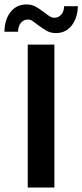

<svg xmlns="http://www.w3.org/2000/svg" viewBox="-38 -845 371 865"><path d="M87 -644H207V0H87ZM132 -733Q117 -745 107.5 -751Q98 -757 88 -757Q69 -757 56.5 -742.5Q44 -728 43 -702H-18Q-17 -758 10 -791.5Q37 -825 81 -825Q104 -825 121 -816Q138 -807 163 -788Q178 -776 187.5 -770.5Q197 -765 206 -765Q225 -765 237.5 -778.5Q250 -792 251 -817H313Q311 -763 284.5 -729.5Q258 -696 214 -696Q191 -696 173.5 -705.5Q156 -715 132 -733Z"/></svg>

Font: Montserrat Ace
Style: Bold
Weight: 600
Designer: Julieta Ulanovsky
Foundry: Julieta Ulanovsky
Version: Version 1